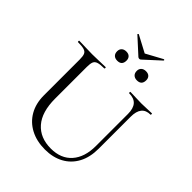

<svg xmlns="http://www.w3.org/2000/svg" viewBox="-256 -1058 1210 1210"><g transform="rotate(45 349.0 -453.5)"><path d="M571.8 -515.4Q571.8 -564.4 550.5 -588.7Q529.2 -613 485.2 -613Q482.4 -613 482.4 -619Q482.4 -625 485.2 -625Q507.8 -625 531.9 -623.5Q556 -622 584.6 -622Q608.4 -622 632.4 -623.5Q656.4 -625 676 -625Q678 -625 678 -619Q678 -613 676 -613Q636 -613 616.1 -588.7Q596.2 -564.4 596.2 -515.4V-231Q596.2 -153.6 566.8 -99.1Q537.4 -44.6 484.2 -15.7Q431 13.2 360 13.2Q286.2 13.2 230.7 -16Q175.2 -45.2 144.7 -98.5Q114.2 -151.8 114.2 -224.2V-544Q114.2 -573 108 -587.5Q101.8 -602 83.5 -607.5Q65.2 -613 28.8 -613Q26.6 -613 26.6 -619Q26.6 -625 28.8 -625Q53.2 -625 82.8 -623.5Q112.4 -622 146 -622Q180.8 -622 210.8 -623.5Q240.8 -625 263.4 -625Q266.4 -625 266.4 -619Q266.4 -613 263.4 -613Q227 -613 208.8 -607Q190.6 -601 184.7 -586Q178.8 -571 178.8 -542V-259.2Q178.8 -140.2 232.6 -78.8Q286.4 -17.4 382 -17.4Q472.2 -17.4 522 -73.9Q571.8 -130.4 571.8 -230ZM365 -815.4 259 -912.2Q257 -914.2 260.5 -917.2Q264 -920.2 265 -919.2L377 -859.6L487 -919.4Q489.8 -921.2 492.7 -917.9Q495.6 -914.6 492.8 -912.4L387 -815.4Q383 -811.4 376.5 -811.4Q370 -811.4 365 -815.4ZM287 -704.8Q266.8 -704.8 255.4 -715.7Q244 -726.6 244 -747Q244 -765.2 255.4 -776Q266.8 -786.8 287 -786.8Q306.4 -786.8 317.1 -776Q327.8 -765.2 327.8 -747Q327.8 -704.8 287 -704.8ZM461.8 -704.8Q442.4 -704.8 430.7 -715.7Q419 -726.6 419 -747Q419 -765.2 430.7 -775.9Q442.4 -786.6 461.8 -786.6Q482 -786.6 492.7 -775.9Q503.4 -765.2 503.4 -747Q503.4 -704.8 461.8 -704.8Z"/></g></svg>

Font: Cormorant Garamond Light
Style: Regular
Weight: 300
Designer: Christian Thalmann (Catharsis Fonts)
Foundry: Catharsis Fonts
Version: Version 4.001